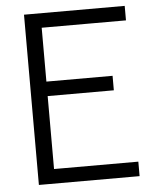

<svg xmlns="http://www.w3.org/2000/svg" viewBox="-51 -748 632 792"><g transform="rotate(-5 264.5 -352.5)"><path d="M78 0V-705H495V-645H129L146 -662V-42L129 -60H495V0ZM120 -362V-422H420V-362Z"/></g></svg>

Font: TikTok Sans 24pt Light
Style: Regular
Weight: 300
Version: Version 4.000